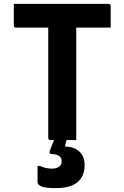

<svg xmlns="http://www.w3.org/2000/svg" viewBox="-20 -720 640 987"><path d="M372 0H322Q320 6 318.5 12Q317 18 316 23L314 33Q361 34 388 59Q415 84 415 128Q415 186 378.5 216.5Q342 247 268 247Q213 247 193 238.5Q173 230 173 215V133H185Q199 139 214 143Q229 147 248 147Q268 147 282.5 138Q297 129 297 110Q297 72 244 72Q239 72 236 68Q233 64 235 58Q241 42 246.5 27.5Q252 13 258 0H239Q228 0 228 -11V-578H62Q51 -578 51 -589V-700H538Q549 -700 549 -689V-578H372Z"/></svg>

Font: Recursive Sn Lnr St
Style: Bold
Weight: 700
Version: Version 1.079;hotconv 1.0.112;makeotfexe 2.5.65598; ttfautoh